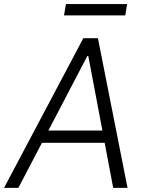

<svg xmlns="http://www.w3.org/2000/svg" viewBox="-37 -913 714 933"><path d="M580.6 -893.1H283.4L274.1 -838.1H571.7ZM513.1 0H582.7L438.9 -727.3H367.9L-17.4 0H52.2L166.9 -219.1H471.6ZM198.2 -278.8 387.4 -641H392L460.6 -278.8Z"/></svg>

Font: TID UI Light
Style: Italic
Weight: 300
Italic angle: -9.39999°
Designer: The TID Project Authors
Foundry: Bakken & Bæck
Version: Version 1.001;hotconv 1.0.109;makeotfexe 2.5.65596